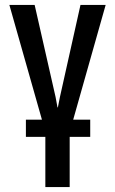

<svg xmlns="http://www.w3.org/2000/svg" viewBox="-20 -548 460 771"><path d="M342.3 1.5H259.8V203.1H162.1V1.5H84V-67.4H148.4L17.6 -528.3H119.1L203.1 -158.7L210.9 -116.7H212.4L220.7 -158.7L303.2 -528.3H404.3L273.9 -67.4H342.3Z"/></svg>

Font: Franco
Style: Regular
Weight: 400
Designer: Google
Version: Version 1.200311; 2013